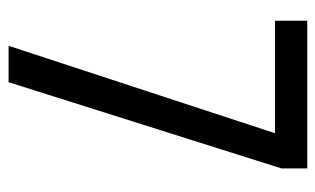

<svg xmlns="http://www.w3.org/2000/svg" viewBox="-168 -586 754 459"><g transform="rotate(90 209.5 -357.0)"><path d="M90 0 299 -637H30V-714H383V-652L177 0Z"/></g></svg>

Font: Noto Sans Display ExtraCondensed
Style: Regular
Weight: 400
Width: 2
Version: Version 2.003